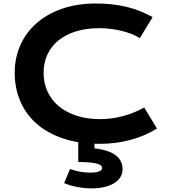

<svg xmlns="http://www.w3.org/2000/svg" viewBox="-20 -792 957 1071"><path d="M62 -386.2Q62 -467.8 92.8 -538.3Q123.5 -608.9 181.9 -660.9Q240.2 -712.9 324.5 -742.7Q408.7 -772.5 515.1 -772.5Q608.4 -772.5 686.3 -753.7Q764.2 -734.9 831.1 -696.3L759.8 -579.1Q739.7 -592.3 713.6 -602.5Q687.5 -612.8 658 -619.9Q628.4 -627 596.9 -630.9Q565.4 -634.8 534.7 -634.8Q460.4 -634.8 402.3 -616.5Q344.2 -598.1 304.4 -565.2Q264.6 -532.2 243.9 -486.6Q223.1 -440.9 223.1 -386.2Q223.1 -329.6 244.6 -282.2Q266.1 -234.9 306.9 -200.4Q347.7 -166 406.5 -146.7Q465.3 -127.4 539.6 -127.4Q573.2 -127.4 606.4 -132.3Q639.6 -137.2 670.7 -145.8Q701.7 -154.3 730.5 -166.3Q759.3 -178.2 784.2 -192.4L855.5 -75.2Q793 -35.2 710.9 -12.5Q628.9 10.3 536.6 10.3Q418.9 10.3 330.1 -20.3Q241.2 -50.8 181.6 -104.2Q122.1 -157.7 92 -230.2Q62 -302.7 62 -386.2ZM506.8 -14.6V35.6Q589.8 45.4 626.7 75Q663.6 104.5 663.6 151.4Q663.6 178.2 650.1 198.2Q636.7 218.3 613.5 231.7Q590.3 245.1 558.8 252Q527.3 258.8 490.7 258.8Q452.1 258.8 411.6 251.2Q371.1 243.7 337.9 229.5L370.6 150.9Q402.8 162.1 430.4 166.5Q458 170.9 482.4 170.9Q502 170.9 514.9 168.7Q527.8 166.5 535.6 162.8Q543.5 159.2 546.6 154.5Q549.8 149.9 549.8 145Q549.8 137.7 543.5 131.6Q537.1 125.5 522 121.1Q506.8 116.7 481 114.3Q455.1 111.8 416.5 111.8V-14.6Z"/></svg>

Font: Krona One
Style: Regular
Weight: 400
Version: Version 1.003